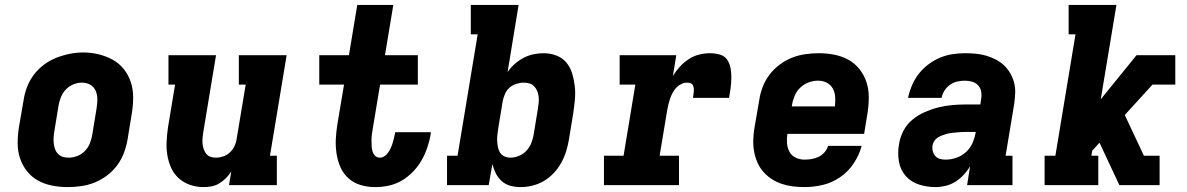

<svg xmlns="http://www.w3.org/2000/svg" viewBox="-20 -755 4840 783"><path d="M256 8Q224 8 193 2Q162 -4 135.5 -18.5Q109 -33 90 -57Q71 -81 61.5 -110Q52 -139 52 -171Q52 -203 57 -235L76 -345Q80 -373 90 -399.5Q100 -426 117.5 -449.5Q135 -473 159 -491Q183 -509 210 -519.5Q237 -530 264.5 -535.5Q292 -541 320 -541Q352 -541 382.5 -533.5Q413 -526 439.5 -511.5Q466 -497 485 -473Q504 -449 513.5 -420Q523 -391 523 -359Q523 -327 518 -295L500 -185Q495 -157 485 -130.5Q475 -104 457.5 -80.5Q440 -57 416 -39Q392 -21 365.5 -10.5Q339 0 311 4Q283 8 256 8ZM259 -112Q277 -112 294.5 -118.5Q312 -125 325.5 -138.5Q339 -152 346 -169.5Q353 -187 356 -204L374 -314Q377 -333 377 -351Q377 -369 370 -385Q363 -401 348 -409.5Q333 -418 314 -418Q297 -418 279.5 -411Q262 -404 249 -390.5Q236 -377 229 -360Q222 -343 219 -326L201 -216Q199 -204 198.5 -191.5Q198 -179 199.5 -167.5Q201 -156 205 -145.5Q209 -135 217 -127Q225 -119 236 -115.5Q247 -112 259 -112Z M810 8Q782 8 755.5 -1Q729 -10 709 -28Q689 -46 678 -70.5Q667 -95 662.5 -122Q658 -149 659.5 -178Q661 -207 665 -235L694 -410H667V-530H861L809 -216Q807 -204 806 -192.5Q805 -181 806 -169.5Q807 -158 810.5 -147.5Q814 -137 820.5 -128.5Q827 -120 837.5 -116Q848 -112 860 -112Q875 -112 890 -117Q905 -122 917 -133Q929 -144 936 -158.5Q943 -173 945 -188L982 -410H954V-530H1149L1081 -120H1109V0H914L923 -56Q914 -41 901.5 -28.5Q889 -16 874 -7Q859 2 842.5 5Q826 8 810 8Z M1509 8Q1479 8 1450.5 -0.5Q1422 -9 1401 -28Q1380 -47 1368.5 -73Q1357 -99 1352.5 -128.5Q1348 -158 1349.5 -188Q1351 -218 1356 -249L1383 -410H1282V-530H1403L1437 -735H1584L1550 -530H1684V-410H1530L1500 -229Q1498 -218 1496.5 -206.5Q1495 -195 1495 -183.5Q1495 -172 1495.5 -160.5Q1496 -149 1499 -138.5Q1502 -128 1509.5 -120Q1517 -112 1529 -112Q1539 -112 1548 -118Q1557 -124 1563 -133Q1569 -142 1573.5 -151.5Q1578 -161 1581 -171Q1584 -181 1586.5 -191Q1589 -201 1591 -211Q1591 -212 1591 -213.5Q1591 -215 1592 -216H1737Q1737 -214 1736.5 -211Q1736 -208 1736 -205Q1731 -178 1722 -151.5Q1713 -125 1698.5 -100Q1684 -75 1663 -53.5Q1642 -32 1616.5 -17.5Q1591 -3 1563.5 2.5Q1536 8 1509 8Z M2103 8Q2081 8 2061 2.5Q2041 -3 2026 -16.5Q2011 -30 2002 -48Q1993 -66 1988 -86L1973 0H1803V-120H1846L1928 -615H1900V-735H2095L2050 -461Q2062 -479 2079 -494Q2096 -509 2115 -519Q2134 -529 2155 -533.5Q2176 -538 2197 -538Q2224 -538 2249 -528.5Q2274 -519 2290 -499.5Q2306 -480 2313.5 -455Q2321 -430 2324 -403.5Q2327 -377 2324.5 -349.5Q2322 -322 2318 -295L2300 -185Q2296 -161 2288.5 -137Q2281 -113 2268.5 -90.5Q2256 -68 2238 -49Q2220 -30 2198 -17Q2176 -4 2151.5 2Q2127 8 2103 8ZM2061 -112Q2078 -112 2095.5 -119Q2113 -126 2126 -139.5Q2139 -153 2146 -170Q2153 -187 2156 -204L2174 -314Q2176 -326 2177 -338.5Q2178 -351 2176.5 -362.5Q2175 -374 2170.5 -384.5Q2166 -395 2158.5 -403Q2151 -411 2139.5 -414.5Q2128 -418 2116 -418Q2101 -418 2085.5 -413Q2070 -408 2058 -397.5Q2046 -387 2039.5 -372Q2033 -357 2030 -342L2012 -232Q2010 -219 2008.5 -206Q2007 -193 2007.5 -180.5Q2008 -168 2010.5 -155.5Q2013 -143 2019 -133Q2025 -123 2036.5 -117.5Q2048 -112 2061 -112Z M2443 0V-120H2523L2571 -410H2507V-530H2738L2724 -445Q2736 -465 2752.5 -483Q2769 -501 2789 -514Q2809 -527 2831.5 -532.5Q2854 -538 2876 -538Q2896 -538 2915.5 -532.5Q2935 -527 2945.5 -511.5Q2956 -496 2959.5 -476.5Q2963 -457 2962.5 -436.5Q2962 -416 2959.5 -396Q2957 -376 2953 -356H2806Q2807 -363 2808 -369.5Q2809 -376 2809.5 -383Q2810 -390 2809 -396.5Q2808 -403 2805 -408.5Q2802 -414 2795.5 -416Q2789 -418 2782 -418Q2770 -418 2758.5 -412.5Q2747 -407 2738 -397.5Q2729 -388 2723 -376.5Q2717 -365 2713 -353.5Q2709 -342 2706 -330Q2703 -318 2701 -306L2670 -120H2749V0Z M3261 8Q3237 8 3213 5Q3189 2 3167 -5.5Q3145 -13 3125.5 -26Q3106 -39 3091.5 -56Q3077 -73 3068 -94.5Q3059 -116 3055 -139Q3051 -162 3052 -186.5Q3053 -211 3057 -235L3076 -345Q3080 -373 3090 -399.5Q3100 -426 3117.5 -449.5Q3135 -473 3159 -491Q3183 -509 3209.5 -519.5Q3236 -530 3264 -534Q3292 -538 3319 -538Q3351 -538 3382 -532Q3413 -526 3439.5 -511.5Q3466 -497 3485 -473Q3504 -449 3513.5 -420Q3523 -391 3523 -359Q3523 -327 3518 -295L3504 -209H3191Q3188 -190 3189.5 -171Q3191 -152 3199.5 -136Q3208 -120 3225 -112Q3242 -104 3261 -104Q3275 -104 3290 -106.5Q3305 -109 3318.5 -115.5Q3332 -122 3342.5 -134Q3353 -146 3357 -160H3494Q3484 -123 3462 -89.5Q3440 -56 3407 -33Q3374 -10 3336 -1Q3298 8 3261 8ZM3209 -321H3385Q3387 -340 3386 -359Q3385 -378 3376.5 -393.5Q3368 -409 3352 -417.5Q3336 -426 3316 -426Q3297 -426 3278 -419Q3259 -412 3244 -398Q3229 -384 3221 -365Q3213 -346 3210 -327Z M3795 8Q3760 8 3727.5 -2.5Q3695 -13 3673.5 -37.5Q3652 -62 3646 -96Q3640 -130 3646 -165Q3650 -193 3663.5 -220Q3677 -247 3700.5 -266.5Q3724 -286 3751.5 -298Q3779 -310 3807 -317Q3835 -324 3863.5 -326.5Q3892 -329 3920 -329H3978L3981 -350Q3984 -365 3981.5 -380.5Q3979 -396 3969.5 -406.5Q3960 -417 3945.5 -421.5Q3931 -426 3915 -426Q3900 -426 3884 -422.5Q3868 -419 3854.5 -409.5Q3841 -400 3832 -386Q3823 -372 3820 -356H3683Q3689 -383 3699.5 -407.5Q3710 -432 3726.5 -453.5Q3743 -475 3765.5 -492Q3788 -509 3813 -519.5Q3838 -530 3864 -534Q3890 -538 3915 -538Q3937 -538 3959 -536Q3981 -534 4001.5 -528Q4022 -522 4040.5 -512.5Q4059 -503 4074 -489Q4089 -475 4099.5 -457Q4110 -439 4115.5 -418.5Q4121 -398 4120 -375.5Q4119 -353 4116 -331L4081 -120H4109V0H3924L3936 -77Q3925 -58 3909.5 -41.5Q3894 -25 3875.5 -13.5Q3857 -2 3836 3Q3815 8 3795 8ZM3836 -104Q3858 -104 3880 -111.5Q3902 -119 3919.5 -135Q3937 -151 3946 -172Q3955 -193 3959 -215V-217H3920Q3910 -217 3900.5 -216.5Q3891 -216 3881.5 -215Q3872 -214 3862 -213Q3852 -212 3842.5 -209.5Q3833 -207 3823.5 -203.5Q3814 -200 3805 -194.5Q3796 -189 3790.5 -180.5Q3785 -172 3783 -162Q3781 -150 3784 -138.5Q3787 -127 3794.5 -118.5Q3802 -110 3813 -107Q3824 -104 3836 -104Z M4240 0V-120H4284L4366 -615H4338V-735H4533L4469 -350L4615 -530H4773V-410H4680L4567 -286L4645 -120H4709V0H4545L4464 -173L4434 -140L4431 -120H4459V0Z"/></svg>

Font: Iosevka Slab HvExObl
Style: Regular
Weight: 900
Width: 7
Italic angle: -9°
Monospace: yes
Designer: Belleve Invis
Foundry: Belleve Invis
Version: Version 11.1.1; ttfautohint (v1.8.3)